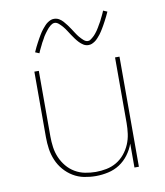

<svg xmlns="http://www.w3.org/2000/svg" viewBox="-84 -816 768 893"><g transform="rotate(-10 300.0 -369.0)"><path d="M297 8Q269 8 241.5 2.5Q214 -3 190 -17.5Q166 -32 147.5 -53.5Q129 -75 118 -101Q107 -127 103 -154.5Q99 -182 99 -210V-520H120V-210Q120 -185 123.5 -159.5Q127 -134 137 -110.5Q147 -87 163.5 -67Q180 -47 202 -34Q224 -21 249.5 -16Q275 -11 300 -11Q325 -11 350.5 -16Q376 -21 398 -34Q420 -47 436.5 -67Q453 -87 463 -110.5Q473 -134 476.5 -159.5Q480 -185 480 -210V-520H501V0H480V-113Q470 -85 452 -61Q434 -37 409.5 -21Q385 -5 355.5 1.5Q326 8 297 8ZM369 -598Q356 -598 345.5 -604.5Q335 -611 326.5 -620Q318 -629 311 -638.5Q304 -648 297 -658.5Q290 -669 283 -680Q276 -691 268.5 -700Q261 -709 251 -718Q241 -727 231 -727Q226 -727 223.5 -726Q221 -725 217.5 -723Q214 -721 209.5 -717.5Q205 -714 200 -708.5Q195 -703 192.5 -699.5Q190 -696 187.5 -693Q185 -690 183 -687Q181 -684 178.5 -680.5Q176 -677 173.5 -673Q171 -669 169 -664.5Q167 -660 164 -655.5Q161 -651 158.5 -646Q156 -641 153.5 -635.5Q151 -630 148 -624.5Q145 -619 142.5 -613Q140 -607 137 -600L118 -608Q123 -620 128 -630Q133 -640 138 -649.5Q143 -659 147.5 -667Q152 -675 156.5 -682.5Q161 -690 165 -696Q169 -702 173.5 -707.5Q178 -713 185.5 -721.5Q193 -730 200.5 -735Q208 -740 215 -743Q222 -746 231 -746Q244 -746 254.5 -740Q265 -734 273.5 -724.5Q282 -715 289 -705.5Q296 -696 303 -685.5Q310 -675 317 -664Q324 -653 331.5 -644Q339 -635 349 -626Q359 -617 369 -617Q374 -617 376.5 -618Q379 -619 382.5 -621.5Q386 -624 390.5 -627.5Q395 -631 400 -636Q405 -641 407.5 -644.5Q410 -648 412.5 -651Q415 -654 417 -657Q419 -660 421.5 -664Q424 -668 426.5 -672Q429 -676 431 -680Q433 -684 436 -688.5Q439 -693 441.5 -698Q444 -703 446.5 -708.5Q449 -714 452 -719.5Q455 -725 457.5 -731Q460 -737 463 -744L482 -736Q477 -725 472 -714.5Q467 -704 462 -695Q457 -686 452.5 -677.5Q448 -669 443.5 -662Q439 -655 435 -648.5Q431 -642 426.5 -636.5Q422 -631 414.5 -622.5Q407 -614 399.5 -609Q392 -604 385 -601Q378 -598 369 -598Z"/></g></svg>

Font: Iosevka Aile Thin
Style: Regular
Weight: 100
Designer: Belleve Invis
Foundry: Belleve Invis
Version: Version 31.1.0; ttfautohint (v1.8.4)